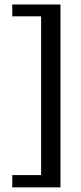

<svg xmlns="http://www.w3.org/2000/svg" viewBox="-20 -639 359 848"><path d="M247.1 188.5H34.2V134.3H161.6V-566.9H34.2V-619.1H247.1Z"/></svg>

Font: Potro Sans Bangla SemiBold
Style: Regular
Weight: 600
Designer: Jayed Ahsan Saad
Foundry: Codepotro
Version: Potro Sans Bangla;Version 0.996;CodepotroFonts;